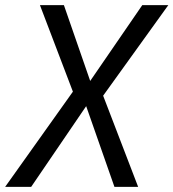

<svg xmlns="http://www.w3.org/2000/svg" viewBox="-37 -725 673 745"><path d="M-17 0 257 -385 254 -348 118 -705H211L314 -408H311L515 -705H616L357 -345L355 -375L499 0H407L296 -317H300L84 0Z"/></svg>

Font: Nunito Sans 7pt Condensed
Style: Italic
Weight: 400
Width: 3
Italic angle: -9°
Designer: Vernon Adams
Foundry: Vernon Adams
Version: Version 3.101;gftools[0.9.27]